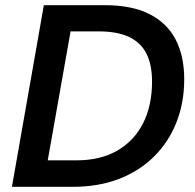

<svg xmlns="http://www.w3.org/2000/svg" viewBox="-20 -720 753 740"><path d="M26 0 149 -700H384Q489 -700 556.5 -665.5Q624 -631 657 -567.5Q690 -504 690 -415Q690 -323 659.5 -247Q629 -171 572.5 -115.5Q516 -60 437.5 -30Q359 0 261 0ZM164 -102H274Q367 -102 432 -139.5Q497 -177 531.5 -245Q566 -313 566 -406Q566 -470 544.5 -513Q523 -556 477.5 -577.5Q432 -599 361 -599H252Z"/></svg>

Font: DM Sans 24pt SemiBold
Style: Italic
Weight: 600
Italic angle: -10°
Designer: Colophon Foundry, Jonny Pinhorn
Foundry: Colophon Foundry
Version: Version 4.004;gftools[0.9.30]